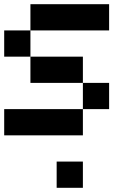

<svg xmlns="http://www.w3.org/2000/svg" viewBox="-20 -645 665 915"><path d="M250 250V125H375V250ZM125 -500V-625H500V-500ZM0 -375V-500H125V-375ZM125 -375H375V-250H125ZM500 -125H375V-250H500ZM375 -125V0H0V-125Z"/></svg>

Font: Tiny5
Style: Regular
Weight: 400
Designer: Stefan Schmidt
Foundry: Made with Bits'n'Picas by Kreative Software
Version: Version 1.002; ttfautohint (v1.8.4.7-5d5b)